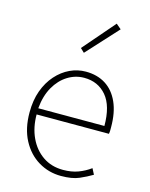

<svg xmlns="http://www.w3.org/2000/svg" viewBox="-123 -899 774 990"><g transform="rotate(15 263.5 -403.5)"><path d="M300 13Q234 13 179 -20Q124 -53 91.5 -114.5Q59 -176 59 -262Q59 -327 77.5 -378Q96 -429 128.5 -465.5Q161 -502 201.5 -521Q242 -540 286 -540Q347 -540 391.5 -512Q436 -484 460.5 -429.5Q485 -375 485 -297Q485 -289 485 -280.5Q485 -272 483 -261H97Q97 -192 122.5 -137.5Q148 -83 194 -51.5Q240 -20 302 -20Q347 -20 382 -33Q417 -46 447 -68L463 -37Q433 -19 396 -3Q359 13 300 13ZM97 -294H450Q450 -401 405 -454Q360 -507 286 -507Q239 -507 198 -481.5Q157 -456 130 -408.5Q103 -361 97 -294ZM250 -631 229 -651 375 -820 402 -797Z"/></g></svg>

Font: Noto Sans KR Thin
Style: Regular
Weight: 100
Designer: Ryoko NISHIZUKA 西塚涼子 (kana, bopomofo & ideographs); Paul D. Hunt (Latin, Greek & Cyrillic); Sandoll Communications 산돌커뮤니
Foundry: Adobe
Version: Version 2.004-H2;hotconv 1.0.118;makeotfexe 2.5.65603